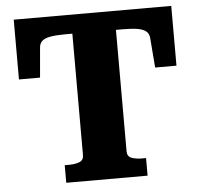

<svg xmlns="http://www.w3.org/2000/svg" viewBox="-51 -763 848 816"><g transform="rotate(-5 373.0 -355.0)"><path d="M280 -111V-629H250Q210 -629 185.5 -624.5Q161 -620 150 -609.5Q139 -599 138 -581L127 -455H37V-710H709V-455H618L608 -581Q607 -599 595.5 -609.5Q584 -620 560 -624.5Q536 -629 496 -629H466V-111Q466 -89 484 -82Q502 -75 529 -75H546V0H199V-75H216Q243 -75 261.5 -82Q280 -89 280 -111Z"/></g></svg>

Font: Roboto Serif
Style: Bold
Weight: 700
Designer: Greg Gazdowicz
Foundry: Commercial Type
Version: Version 1.008